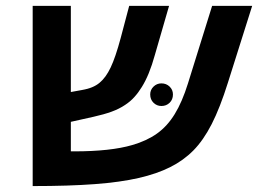

<svg xmlns="http://www.w3.org/2000/svg" viewBox="-20 -626 875 651"><path d="M556.6 -59.1Q511.7 -36.6 450.2 -22.5Q388.7 -8.3 301.3 -1.7Q213.9 4.9 90.8 4.9V-606H220.2V-314L257.8 -320.8Q295.9 -327.1 317.4 -345.2Q338.9 -362.8 355.2 -397.2Q371.6 -431.6 389.2 -497.1L418 -606H553.2L504.9 -439Q486.3 -371.6 460.9 -331.1Q449.2 -312 435.5 -296.9Q421.9 -281.7 403.8 -270Q384.3 -256.8 358.2 -247.3Q332 -237.8 296.9 -230L220.2 -212.9V-112.8H231.4Q355.5 -112.8 428.7 -134.3Q477.5 -148.4 512.5 -173.3Q547.4 -198.2 572.5 -239.3Q597.7 -280.3 617.2 -342.8L699.2 -606H835L752.9 -346.2Q726.1 -260.7 697.8 -205.3Q669.4 -149.9 635.5 -115.7Q601.6 -81.5 556.6 -59.1ZM489.3 -305.7Q489.3 -321.3 500.5 -332.3Q511.7 -343.3 527.3 -343.3Q543.9 -343.3 555.2 -332.3Q566.4 -321.3 566.4 -305.7Q566.4 -288.6 555.2 -277.6Q543.9 -266.6 527.3 -266.6Q511.7 -266.6 500.5 -277.6Q489.3 -288.6 489.3 -305.7Z"/></svg>

Font: Arimo
Style: Italic
Weight: 400
Italic angle: -12°
Designer: Steve Matteson
Foundry: Monotype Imaging Inc.
Version: Version 1.33